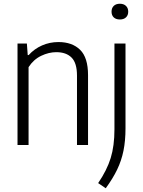

<svg xmlns="http://www.w3.org/2000/svg" viewBox="-20 -774 764 1025"><path d="M73.5 -541.5H123.5L128 -480H133Q163.5 -513.5 204.5 -531.5Q245.5 -549.5 292 -549.5Q365.5 -549.5 407.8 -508Q450 -466.5 450 -373V0H391V-370.5Q391 -437.5 362.2 -466.5Q333.5 -495.5 280.5 -495.5Q240.5 -495.5 199.8 -476Q159 -456.5 132.5 -415.5V0H73.5ZM504 203.5Q551 134.5 571 69.5Q591 4.5 591 -84V-541.5H650V-89Q650 -22.5 639.2 30.5Q628.5 83.5 605.5 131.2Q582.5 179 544.5 231ZM575.5 -711.5Q575.5 -731 587.2 -742.5Q599 -754 620 -754Q640.5 -754 652.5 -742.5Q664.5 -731 664.5 -711.5Q664.5 -692.5 652.5 -681.2Q640.5 -670 620 -670Q599 -670 587.2 -681.2Q575.5 -692.5 575.5 -711.5Z"/></svg>

Font: Encode Sans Semi Condensed Light
Style: Regular
Weight: 300
Width: 4
Designer: Multiple Designers
Foundry: Impallari Type
Version: Version 2.000